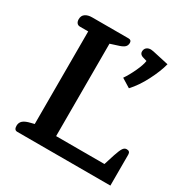

<svg xmlns="http://www.w3.org/2000/svg" viewBox="-161 -840 950 977"><g transform="rotate(30 314.0 -351.5)"><path d="M399 -508Q419 -537 437.5 -577Q456 -617 459 -641L432 -649Q415 -656 415 -671Q415 -686 424.5 -694.5Q434 -703 450 -703Q455 -703 465 -701L560 -680Q548 -633 518 -574.5Q488 -516 451 -476ZM51 -25Q51 -44 64 -55.5Q77 -67 107 -74L127 -79V-623H79Q67 -623 60.5 -631Q54 -639 54 -653Q54 -674 69 -684.5Q84 -695 109 -695H323Q340 -695 340 -678Q340 -664 331.5 -655Q323 -646 302 -639L252 -623V-80H536L556 -143Q567 -176 575.5 -189Q584 -202 597 -202Q617 -202 617 -182V0H70Q51 0 51 -25Z"/></g></svg>

Font: Maitree Semibold
Style: Regular
Weight: 600
Designer: CadsonDemak Team
Foundry: CadsonDemak
Version: Version 1.000